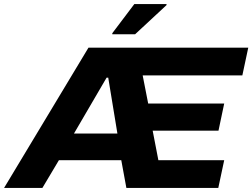

<svg xmlns="http://www.w3.org/2000/svg" viewBox="-63 -922 1238 942"><path d="M-43 0 371 -688H1155L1126 -552H637L664 -414H1037L1009 -281H686L714 -136H1037L1008 0H557L532 -136H226L145 0ZM300 -267H513L468 -541H460ZM488 -754V-759L596 -902H754V-897L600 -754Z"/></svg>

Font: Saira Expanded
Style: Bold Italic
Weight: 700
Width: 7
Italic angle: -12°
Designer: Hector Gatti with collaboration of the Omnibus-Type team
Foundry: Omnibus-Type
Version: Version 1.101